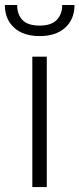

<svg xmlns="http://www.w3.org/2000/svg" viewBox="-49 -758 322 778"><path d="M140.6 0H82V-528.3H140.6ZM252.9 -737.8Q252.9 -680.2 215.3 -646Q177.7 -611.8 111.8 -611.8Q45.4 -611.8 8.1 -646Q-29.3 -680.2 -29.3 -737.8H20.5Q20.5 -699.7 42 -677Q63.5 -654.3 111.8 -654.3Q158.7 -654.3 180.9 -677.2Q203.1 -700.2 203.1 -737.8Z"/></svg>

Font: Roboto Web
Style: Light
Weight: 300
Designer: Google
Version: Version 1.200310; 2013